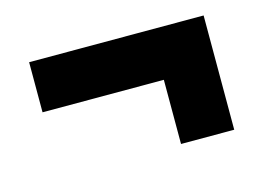

<svg xmlns="http://www.w3.org/2000/svg" viewBox="-52 -456 613 448"><g transform="rotate(-15 255.0 -232.0)"><path d="M466 -94H337.5V-325.5H466ZM44.5 -249V-370H466V-249Z"/></g></svg>

Font: Anek Odia Medium
Style: Bold
Weight: 700
Version: Version 1.003